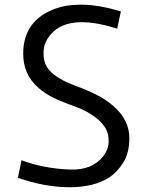

<svg xmlns="http://www.w3.org/2000/svg" viewBox="-20 -786 623 816"><path d="M310.5 -765.6 326.2 -766.1Q399.4 -766.1 493.7 -737.3L478 -664.1Q261.2 -733.4 187 -628.9Q165 -598.1 165 -562.3Q165 -526.4 177 -505.6Q189 -484.9 209.5 -468.8Q241.7 -443.4 298.3 -422.4Q355 -401.4 393.3 -381.6Q431.6 -361.8 461.9 -335.4Q529.8 -276.4 529.8 -198.7Q529.8 -135.3 502.7 -93.3Q475.6 -51.3 440.4 -29.3Q376 9.8 274.9 9.8Q171.9 9.8 56.2 -30.3L71.3 -105Q165 -69.8 276.9 -65.4Q371.6 -62 418 -121.1Q441.9 -152.3 441.9 -185.5Q441.9 -218.8 429 -240.5Q416 -262.2 394 -280.3Q354 -314 298.3 -333.5Q242.7 -353 206.5 -370.8Q170.4 -388.7 141.6 -414.1Q78.6 -470.2 78.6 -557.6Q78.6 -699.2 214.8 -749Q260.7 -765.6 310.5 -765.6Z"/></svg>

Font: Duru Sans
Style: Regular
Weight: 400
Designer: Onur Yazõcõgil
Foundry: Onur Yazõcõgil
Version: Version 1.002